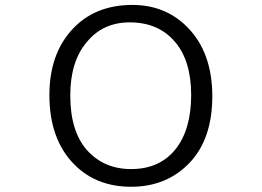

<svg xmlns="http://www.w3.org/2000/svg" viewBox="-20 -731 1040 763"><path d="M324.2 -563Q388.7 -642.1 495.1 -642.1Q609.4 -642.1 674.8 -565.4Q739.7 -490.2 739.7 -353.3Q739.7 -216.3 677.7 -138.2Q614.3 -59.1 501 -59.1Q393.1 -59.1 325.2 -134.8Q259.3 -210 259.3 -351.6Q259.3 -486.3 324.2 -563ZM823.7 -348.6Q823.7 -523.9 723.1 -624.5Q636.2 -711.4 505.9 -711.4Q356 -711.4 266.1 -613Q176.3 -514.6 176.3 -353.5Q176.3 -176.3 276.4 -76.2Q363.8 11.2 501 11.2Q642.1 11.2 732.9 -83.5Q823.7 -178.7 823.7 -348.6Z"/></svg>

Font: YuPearl-ExtraLight
Style: ExtraLight
Weight: 200
Designer: Max Yao
Foundry: Max-Everyday
Version: Version 1.011; ttfautohint (v1.8.3)